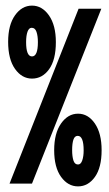

<svg xmlns="http://www.w3.org/2000/svg" viewBox="-20 -654 390 684"><path d="M94 -374Q58 -374 33.5 -408.5Q9 -443 9 -505Q9 -565 33.5 -599.5Q58 -634 94 -634Q130 -634 154.5 -599Q179 -564 179 -504Q179 -441 155 -407.5Q131 -374 94 -374ZM14 0 260 -623H341L94 0ZM94 -453Q115 -453 115 -504Q115 -526 110 -540.5Q105 -555 93 -555Q83 -555 78 -541Q73 -527 73 -504Q73 -453 94 -453ZM258 10Q222 10 197.5 -24Q173 -58 173 -119Q173 -179 197.5 -214Q222 -249 258 -249Q294 -249 318 -214Q342 -179 342 -119Q342 -57 318 -23.5Q294 10 258 10ZM258 -68Q268 -68 273 -82.5Q278 -97 278 -118Q278 -170 257 -170Q246 -170 241.5 -156.5Q237 -143 237 -119Q237 -97 241.5 -82.5Q246 -68 258 -68Z"/></svg>

Font: Inconsolata ExtraCondensed Black
Style: Regular
Weight: 900
Width: 2
Monospace: yes
Designer: Raph Levien, Cyreal, Brenton Simpson
Foundry: Raph Levien, Cyreal, Google
Version: Version 3.001; ttfautohint (v1.8.2.53-6de2)